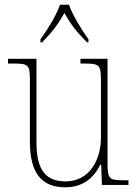

<svg xmlns="http://www.w3.org/2000/svg" viewBox="-20 -786 586 816"><path d="M152 -619V-606H159C204 -652 226 -682 254 -731C281 -682 304 -652 350 -606H356V-619C328 -657 289 -721 273 -766H235C220 -721 180 -657 152 -619ZM257 10C336 10 381 -34 406 -86H410L413 0H526V-20H505C443 -20 437 -25 437 -97V-536H322V-516H334C406 -516 409 -511 409 -436V-202C409 -104 359 -15 258 -15C163 -15 135 -80 135 -182V-536H14V-516H32C102 -516 107 -512 107 -442V-184C107 -49 158 10 257 10Z"/></svg>

Font: Noto Serif SemiCondensed Thin
Style: Regular
Weight: 100
Width: 4
Designer: Monotype Design Team
Foundry: Monotype Imaging Inc.
Version: Version 2.015